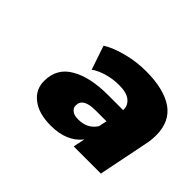

<svg xmlns="http://www.w3.org/2000/svg" viewBox="-82 -887 605 605"><g transform="rotate(45 221.0 -584.0)"><path d="M277 -751C330 -751 371 -741 400 -721C428 -701 442 -671 442 -631C442 -617 441 -604 438 -591L404 -422H283L291 -461C268 -432 233 -417 186 -417C149 -417 121 -425 101 -441C81 -456 71 -477 71 -502C71 -540 87 -568 119 -586C150 -604 192 -613 244 -613H312C313 -627 308 -638 297 -647C286 -656 270 -660 247 -660C231 -660 214 -658 196 -653C178 -648 163 -641 152 -633L125 -713C144 -725 168 -734 196 -741C223 -748 250 -751 277 -751ZM233 -492C260 -492 280 -502 294 -523L300 -551H251C214 -551 196 -540 196 -518C196 -510 199 -504 206 -499C212 -494 221 -492 233 -492Z"/></g></svg>

Font: My Font
Style: Italic
Weight: 500
Designer: Julieta Ulanovsky
Foundry: Julieta Ulanovsky
Version: ""